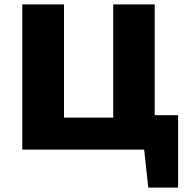

<svg xmlns="http://www.w3.org/2000/svg" viewBox="-20 -678 850 870"><path d="M642 0V-156H787L704 0ZM652 172 616 -156H787V172ZM493 0V-658H681V0ZM142 0V-145H621V0ZM81 0V-658H270V0Z"/></svg>

Font: Ysabeau Infant Black
Style: Regular
Weight: 900
Designer: Christian Thalmann (Catharsis Fonts)
Version: Version 2.001;gftools[0.9.30]; featfreeze: ss01,ss02,lnum